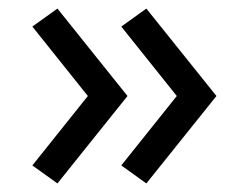

<svg xmlns="http://www.w3.org/2000/svg" viewBox="-20 -477 552 448"><path d="M321.5 -49 263 -91 392.5 -253 263 -415 321.5 -457 485 -253ZM114 -49 55.5 -91 185 -253 55.5 -415 114 -457 277.5 -253Z"/></svg>

Font: Geologica Light
Style: Regular
Weight: 300
Designer: Sindre Bremnes, Frode Helland
Foundry: Monokrom Skriftforlag AS
Version: Version 1.010; ttfautohint (v1.8.4.7-5d5b);gftools[0.9.28]